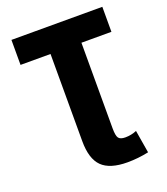

<svg xmlns="http://www.w3.org/2000/svg" viewBox="-169 -846 1034 1191"><g transform="rotate(-20 348.0 -250.0)"><path d="M246 -565H48V-730H648V-565H450V0Q450 49 461.5 64.5Q473 80 506 80Q545 80 581 65L606 215Q536 230 466 230Q350 230 298 178.5Q246 127 246 10Z"/></g></svg>

Font: Mplus 1p Black
Style: Regular
Weight: 900
Version: Version 1.061